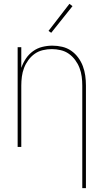

<svg xmlns="http://www.w3.org/2000/svg" viewBox="-20 -766 540 1001"><path d="M409 215V-320Q409 -343 406 -366.5Q403 -390 394.5 -412Q386 -434 372 -453Q358 -472 339 -485.5Q320 -499 296.5 -504.5Q273 -510 250 -510Q227 -510 203.5 -504.5Q180 -499 161 -485.5Q142 -472 128 -453Q114 -434 105.5 -412Q97 -390 94 -366.5Q91 -343 91 -320V0H72V-520H91V-412Q100 -438 115 -460.5Q130 -483 152 -499Q174 -515 200.5 -521.5Q227 -528 253 -528Q279 -528 304.5 -522Q330 -516 351 -501.5Q372 -487 387.5 -466Q403 -445 412 -421Q421 -397 424.5 -371.5Q428 -346 428 -320V215ZM247 -595 233 -605 342 -746 358 -734Z"/></svg>

Font: Zed Mono Thin
Style: Regular
Weight: 100
Monospace: yes
Designer: Belleve Invis
Foundry: Belleve Invis
Version: Version 1.0.0; ttfautohint (v1.8.4)